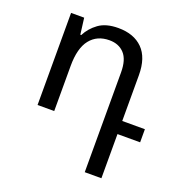

<svg xmlns="http://www.w3.org/2000/svg" viewBox="-133 -615 906 964"><g transform="rotate(20 320.5 -133.0)"><path d="M425 236V-297Q425 -365 395.5 -397Q366 -429 316 -429Q250 -429 213 -382.5Q176 -336 176 -241V0H87V-492H157L168 -405H173Q193 -445 232 -473.5Q271 -502 337 -502Q420 -502 467 -455Q514 -408 514 -314V-70H635V0H514V236Z"/></g></svg>

Font: Go Noto Kurrent-Regular
Style: Regular
Weight: 400
Designer: Monotype Design Team
Foundry: Monotype Imaging Inc.
Version: Version 2.012; ttfautohint (v1.8.4.7-5d5b)